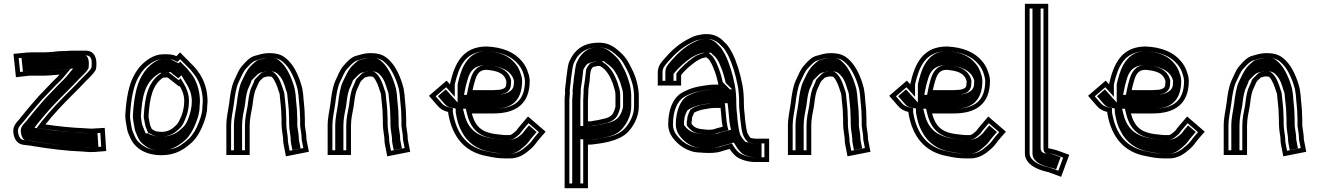

<svg xmlns="http://www.w3.org/2000/svg" viewBox="-20 -795 6954 1012"><path d="M430 -528H364C351 -528 338.4 -527.2 326 -526H317C309 -526 299.3 -525.7 288 -525L261 -522C244.5 -520.6 229.6 -519 211 -519H145C137 -519 129 -518.7 121 -518L51 -511L64 -388L134 -396H211C232.4 -396 252 -398.5 272 -400L294 -402C290.7 -398 287.3 -394.3 284 -391C251.4 -360.6 212.9 -316.9 182 -286C155.1 -254.6 126 -222.2 101 -190C95 -184 89.3 -177 84 -169C63.4 -145.8 41.4 -125.2 53 -81C59.7 -55.7 73 -40 93 -34C106.3 -29.6 137.3 -29.2 154 -25C238.1 -11 326.6 0.4 419 4C446.7 5.2 448.2 7.9 471 6H479L540 1L532 -121L463 -117C461.7 -116.3 460.7 -116.3 460 -117C454.7 -117 443.3 -117.7 426 -119C353.3 -122 286.1 -129.4 219 -139C223 -144.3 227.3 -149.3 232 -154C238 -162 244.5 -170 251.5 -178C279.2 -209.7 304.4 -237.4 336 -269L371 -304C389.8 -322.8 413.3 -346.9 431 -366L457 -392C468.3 -403.3 477 -414 483 -424C485 -426 486.5 -432.2 487.5 -442.5C492.2 -491 477.5 -528 430 -528ZM364 -503H430C456.6 -503 466.9 -489 462.6 -444.9C462.2 -441 461.5 -437 461.5 -436.7C456.3 -428.2 449.6 -419.9 439.3 -409.7L413 -383.4C394.9 -363.9 372.1 -340.5 353.3 -321.7L318.3 -286.7C286.3 -254.6 260.6 -226.4 232.7 -194.5C225.8 -186.6 218.3 -177.4 213 -170.4C207.2 -164.3 203.5 -159.9 199 -154L173.7 -120.2L215.5 -114.3C242.9 -110.3 270.2 -108.6 296.4 -104.3C341.7 -98.6 378.3 -96 424.5 -94C440.2 -92.8 447.7 -92.4 455.1 -92.1L468.4 -92.3L508.7 -94.6L513.4 -21.9L478 -19H470C449.4 -17.3 451.7 -19.6 420 -21C329.5 -24.5 240.5 -36 159 -49.5C137.4 -54.6 107.2 -55.6 100.5 -57.8C89.7 -61.1 82.4 -67.5 77.2 -87.4C68.9 -118.9 80.6 -127.5 102.7 -152.4C109.1 -159.6 113.9 -167.5 119.8 -173.4C144 -204.6 174.3 -238.6 200.4 -269C233.5 -302.3 269.4 -343.2 301.4 -373C306 -377.6 309.3 -381.3 313.2 -386L351.8 -432.4L269.9 -424.9C249.5 -423.3 230.3 -421 211 -421H132.6L86.2 -415.7L78.5 -488.6L123.3 -493.1C130.1 -493.7 137.8 -494 145 -494H211C231.3 -494 246.6 -495.7 263.4 -497.1L290.1 -500.1C301.7 -500.7 309.6 -501 317 -501H327.2C339.3 -502.2 351.5 -503 364 -503ZM329.2 -501H317C310.8 -501 304.1 -500.8 293.4 -500.2L267.1 -497.3C249.9 -495.8 234 -494 211 -494H145C138.9 -494 133.5 -493.8 126.8 -493.3L93.3 -489.9L101 -417.6L130.4 -421H211C227.6 -421 243.6 -423 266.7 -424.8L365.6 -433.8L329.5 -390.5C325.5 -385.7 322.3 -382.2 317.6 -377.4C285.9 -347.8 249 -305.9 216.6 -273.5C190 -242.4 161.1 -210.1 137 -179.1C131.8 -172.4 125.7 -166.6 120.1 -158.1C98.3 -133.6 82.6 -122.5 92.5 -85.1C98.6 -61.9 108.9 -57 111.2 -56.3C116.5 -55.2 141.3 -54.4 166.3 -48.8C248.2 -35.3 333.3 -24.3 421.6 -20.9C460.1 -19.3 449.6 -17.4 468.3 -19H476.4L498.5 -20.8L493.8 -93.7L472.7 -92.5L451.9 -92.2C366.3 -95.7 291.8 -103 210.1 -114.6L161.7 -121.5L182.8 -149.6C187.2 -155.5 190.7 -159.6 196.8 -165.9C202.7 -173.7 209.4 -182 216.4 -190C244.3 -221.9 270 -250.2 302.1 -282.3L337.1 -317.3C355.9 -336.1 378.6 -359.4 396.7 -378.9L423.1 -405.3C433.3 -415.5 440.7 -424.7 445.5 -432.8C446.2 -433.8 447 -437.7 447.6 -444C452.7 -497.1 431.1 -503 430 -503H364C352.5 -503 340.7 -502.2 329.2 -501Z M780 -116C780 -116.7 779.7 -117 779 -117C776.3 -123.7 773.7 -130 771 -136C767.7 -149.4 766.4 -163.5 763 -177V-188C769.5 -278.9 783.2 -348.1 840 -386H846C851.3 -386 856.3 -386.3 861 -387C861.7 -386.3 862.3 -386 863 -386C864.3 -385.3 866 -384.3 868 -383L924 -339L927 -342C939.6 -320.9 951 -295.7 951 -263C950.3 -255 950 -247.7 950 -241C947.4 -219.9 943.3 -203.4 937 -186C929.9 -169.9 920.1 -143.8 907 -134C888.7 -115.7 867.6 -100 831 -100C824.3 -100 819.7 -100.3 817 -101C802.1 -101 788.1 -107.9 780 -116ZM910 -499C890.8 -508.6 871.3 -509 846 -509C811.9 -509 790 -500.2 765 -485C732.3 -462.6 709.6 -438.9 690 -404C658.6 -351.6 646.2 -276.4 641 -198C638.1 -166.1 646.3 -139.8 650 -114C653 -97 659.9 -84.3 666 -70C691.4 -11.9 748.2 23 832 23C906.1 23 952.2 -8.5 992 -45C1017.3 -68.6 1039.5 -107.5 1052 -143C1062.3 -168.7 1072 -199.1 1072 -233L1074 -259C1074 -353.2 1033.5 -417 984 -463L929 -519ZM831 -75C875.1 -75 904.3 -96.2 923.5 -115.2C946.4 -134.4 953.3 -161.2 959.8 -175.8C968.3 -194.8 972.1 -216.2 975 -239.4V-241C975 -247 975.4 -254.4 976 -262V-263C976 -301.8 962.2 -332 948.4 -354.9L932 -382.3L922 -372.4L882.7 -403.3C877.7 -406.6 873.9 -409.5 869.8 -413.5L857.5 -411.7C854.1 -411.3 850.3 -411 846 -411H832.4C759.8 -367.2 744.1 -282.9 738 -188.9V-173.9C741.1 -161.3 742.4 -147.4 746.7 -129.9C748.5 -122.9 752.1 -116.8 755 -109.7V-105.6L757.7 -103L762.1 -92H769.6C786.2 -79.9 806.5 -75 831 -75ZM915.4 -468.4 929.3 -483 966.6 -445.1C983.3 -429.6 988.4 -423.3 1001.3 -405.5C1028.4 -373.5 1048.8 -319.9 1049 -259.9L1047 -234V-233C1047 -203.6 1038.8 -177.4 1028.6 -151.8C1016.8 -118.4 996 -82.9 975 -63.4C951.8 -42 922 -19.3 893.9 -12.3C875.2 -7.6 856.3 -2 832 -2C781.1 -2 754.1 -12.1 726.2 -32.8C704.6 -50.1 698.9 -57.2 688.9 -79.9C682.3 -95.4 676.9 -106.4 674.7 -117.9C670.3 -147.9 663.5 -168.9 665.9 -196C671.1 -273.9 683.5 -344.6 711.6 -391.4C729.8 -423.7 749.2 -443.8 778.6 -464C801.6 -477.9 816.8 -484 846 -484C871.5 -484 885.8 -483.1 898.8 -476.6ZM990 -241V-240C987.2 -217.6 982.8 -199.3 976 -180.5C970.2 -164.4 963.3 -139.5 939.6 -119.5C920.7 -100.9 888.5 -75 831 -75C802.6 -75 775.4 -82.2 759.7 -92H747.8L741.7 -107.1L740 -108.8V-111.4C737.5 -117.7 734.9 -123.7 732.5 -129.3C726 -143.7 726.2 -162.4 723 -175.1V-188.6C729.5 -280.1 739.8 -355.8 810.8 -403.1L822.7 -411H846C848.7 -411 850.7 -411.2 852.1 -411.4L879.8 -415.3L891.5 -403.6C893.8 -402.3 896.1 -400.8 898.3 -399.4L920.1 -382.2L936 -398.2L964.5 -350.8C978 -328.2 991 -299.4 991 -263V-262.3C990.4 -254.6 990 -247.3 990 -241ZM929.6 -470.6 920.9 -461.5 885 -479.5C877.3 -483.3 871.8 -484 846 -484C825.1 -484 816.2 -481.1 793.7 -467.6C765.2 -447.9 746.1 -428.3 727.6 -395.5C698.8 -347.5 686.2 -274.8 681 -196.8C678.3 -167.8 685.7 -144.9 689.8 -116.5C692.3 -102.9 698.1 -91.7 704.6 -76.5C715 -52.9 721.4 -45.1 742 -28.8C768.5 -9.1 788.2 -2 832 -2C850.3 -2 866.2 -5.1 881.2 -10.1C904.2 -17.8 932.7 -35 958.9 -59C979.3 -78 1001.1 -114.8 1013.1 -148.7C1023.3 -174.3 1032 -201.9 1032 -233V-233.6L1034 -259.6C1033.9 -321.5 1012.7 -377.3 985.6 -409.3C970.8 -426.8 968.3 -432.8 950.3 -449.5Z M1390 -392H1396C1398.4 -392 1411.8 -392.4 1414 -388C1429.5 -372.5 1441.5 -338.7 1448 -317C1452.5 -305.7 1455 -299.7 1455 -287C1457.4 -253.6 1463 -224 1463 -189C1463.7 -180.3 1464 -172 1464 -164V-142C1464 -124.6 1466.2 -111.8 1468 -96L1471 -76C1471.7 -72 1472 -68.7 1472 -66C1472 -56.7 1472.7 -47.7 1474 -39L1487 29L1608 5L1595 -62V-66C1595 -74 1594.3 -82.7 1593 -92L1590 -112C1589.3 -120 1588.3 -127.3 1587 -134V-164C1587 -172 1586.7 -181 1586 -191C1586 -220.1 1582.1 -243.8 1580 -271L1578 -297C1576.7 -309 1575 -320 1573 -330C1559.7 -383.1 1535.3 -440.7 1501 -475C1472.7 -503.3 1449.4 -515 1396 -515C1369.8 -515 1345.3 -507.1 1324 -501C1296.6 -494.1 1274.6 -469 1260 -452C1237.9 -429.9 1227.6 -397.3 1213 -368C1199 -335.3 1192.9 -292.6 1188 -251C1183.1 -213.9 1173 -175.8 1173 -133V22H1296V-133C1296 -169.9 1304 -200.2 1310 -234C1313.7 -261.6 1316.5 -291.4 1325 -317L1333 -335C1335 -340.3 1337.7 -346.3 1341 -353C1347.9 -369.2 1351.9 -371 1366 -384C1366 -387.2 1387.5 -391.2 1390 -392ZM1562 -164V-131.5C1563.4 -124.8 1564.4 -117.6 1565.2 -109.1L1568.3 -88.4C1569.4 -80.2 1570 -72.6 1570 -66V-59.6L1578.7 -14.7L1506.8 -0.4L1498.6 -43.2C1497.5 -51.2 1497 -57.9 1497 -66C1497 -70.6 1496.4 -75.5 1495.7 -79.9L1492.8 -99.2C1490.8 -116.9 1489 -126.8 1489 -142V-164C1489 -172.1 1488.5 -182.9 1488 -190C1487.9 -227.1 1482.2 -258.5 1480 -287.9C1479.8 -304.4 1475 -316.9 1471.6 -325.3C1464.3 -349.2 1452.3 -384.3 1433.4 -403.9C1414.5 -426.2 1396 -417 1396 -417H1385.9C1377.6 -414.2 1364.8 -419.9 1345.9 -399.5C1340.7 -394.7 1334.6 -388.4 1332.3 -385.9C1318.2 -373.9 1318.6 -364.3 1318.3 -363.4C1314.7 -356.2 1311.6 -349.1 1309.9 -344.5L1301.7 -326.1C1291.9 -296.8 1288.7 -263.9 1285.3 -237.8C1279.4 -204.8 1271 -173.5 1271 -133V-3H1198V-133C1198 -171.9 1207.5 -208.2 1212.8 -247.9C1217.7 -289.4 1224.2 -330.4 1235.7 -357.5C1251.7 -389.9 1261.5 -418.1 1277.7 -434.3C1289.5 -446.1 1309.5 -471.6 1330.5 -476.8C1353.4 -483.4 1374.4 -490 1396 -490C1445.1 -490 1458.4 -482.3 1483.3 -457.3C1512.1 -428.5 1536.2 -373.8 1548.6 -324.5C1550.4 -315.2 1551.9 -304.9 1553.1 -294.7L1555.1 -269.1C1557.3 -240.5 1561 -217.8 1561 -191V-190.2C1561.6 -180.5 1562 -171.5 1562 -164ZM1449.4 -399.8C1471.7 -377.5 1480 -345.9 1487.1 -322.3C1491.3 -311.9 1494.9 -302.4 1495 -287.6C1497.3 -256.6 1502.9 -226 1503 -189.6C1503.6 -182 1504 -172 1504 -164V-142C1504 -125.9 1506 -115 1507.9 -98L1510.8 -78.5C1511.5 -74.2 1512 -69.9 1512 -66C1512 -57.4 1512.5 -49.9 1513.8 -41.7L1521 -4L1564.3 -12.6L1555 -60.5V-66C1555 -73.1 1554.4 -81.1 1553.2 -89.7L1550.1 -110.2C1549.3 -119.6 1548.4 -125.4 1547 -132.4V-164C1547 -171.9 1546.7 -179.5 1546 -190.5C1546 -219.4 1542.2 -241.4 1540 -269.8L1538.1 -295.5C1536.8 -306.4 1535.3 -317 1533.4 -326.5C1520.7 -376.9 1495.7 -433.2 1467.1 -461.8C1442.1 -486.7 1435.8 -490 1396 -490C1382.3 -490 1363.7 -484.9 1340.6 -478.3C1328.6 -474.8 1302.5 -448.7 1295.3 -440.2C1279.4 -421.7 1267.9 -394.1 1251.4 -361C1239.1 -331.6 1232.7 -290.4 1227.9 -249C1222.7 -210.3 1213 -173.4 1213 -133V-3H1256V-133C1256 -172.2 1264.3 -203.1 1270.2 -236.4C1273.7 -263.1 1276.7 -294.7 1286.1 -322.9L1294.2 -341.2C1296.1 -346 1299.1 -353 1302.5 -359.9C1303.6 -362.4 1301.2 -368.9 1316.1 -381.5C1319.5 -385.3 1323.8 -389.6 1330.3 -395.6C1349.4 -417.7 1369.1 -413.4 1380 -417H1395.9C1395.9 -417 1428.2 -426.3 1449.4 -399.8Z M1924 -392H1930C1932.4 -392 1945.8 -392.4 1948 -388C1963.5 -372.5 1975.5 -338.7 1982 -317C1986.5 -305.7 1989 -299.7 1989 -287C1991.4 -253.6 1997 -224 1997 -189C1997.7 -180.3 1998 -172 1998 -164V-142C1998 -124.6 2000.2 -111.8 2002 -96L2005 -76C2005.7 -72 2006 -68.7 2006 -66C2006 -56.7 2006.7 -47.7 2008 -39L2021 29L2142 5L2129 -62V-66C2129 -74 2128.3 -82.7 2127 -92L2124 -112C2123.3 -120 2122.3 -127.3 2121 -134V-164C2121 -172 2120.7 -181 2120 -191C2120 -220.1 2116.1 -243.8 2114 -271L2112 -297C2110.7 -309 2109 -320 2107 -330C2093.7 -383.1 2069.3 -440.7 2035 -475C2006.7 -503.3 1983.4 -515 1930 -515C1903.8 -515 1879.3 -507.1 1858 -501C1830.6 -494.1 1808.6 -469 1794 -452C1771.9 -429.9 1761.6 -397.3 1747 -368C1733 -335.3 1726.9 -292.6 1722 -251C1717.1 -213.9 1707 -175.8 1707 -133V22H1830V-133C1830 -169.9 1838 -200.2 1844 -234C1847.7 -261.6 1850.5 -291.4 1859 -317L1867 -335C1869 -340.3 1871.7 -346.3 1875 -353C1881.9 -369.2 1885.9 -371 1900 -384C1900 -387.2 1921.5 -391.2 1924 -392ZM2096 -164V-131.5C2097.4 -124.8 2098.4 -117.6 2099.2 -109.1L2102.3 -88.4C2103.4 -80.2 2104 -72.6 2104 -66V-59.6L2112.7 -14.7L2040.8 -0.4L2032.6 -43.2C2031.5 -51.2 2031 -57.9 2031 -66C2031 -70.6 2030.4 -75.5 2029.7 -79.9L2026.8 -99.2C2024.8 -116.9 2023 -126.8 2023 -142V-164C2023 -172.1 2022.5 -182.9 2022 -190C2021.9 -227.1 2016.2 -258.5 2014 -287.9C2013.8 -304.4 2009 -316.9 2005.6 -325.3C1998.3 -349.2 1986.3 -384.3 1967.4 -403.9C1948.5 -426.2 1930 -417 1930 -417H1919.9C1911.6 -414.2 1898.8 -419.9 1879.9 -399.5C1874.7 -394.7 1868.6 -388.4 1866.3 -385.9C1852.2 -373.9 1852.6 -364.3 1852.3 -363.4C1848.7 -356.2 1845.6 -349.1 1843.9 -344.5L1835.7 -326.1C1825.9 -296.8 1822.7 -263.9 1819.3 -237.8C1813.4 -204.8 1805 -173.5 1805 -133V-3H1732V-133C1732 -171.9 1741.5 -208.2 1746.8 -247.9C1751.7 -289.4 1758.2 -330.4 1769.7 -357.5C1785.7 -389.9 1795.5 -418.1 1811.7 -434.3C1823.5 -446.1 1843.5 -471.6 1864.5 -476.8C1887.4 -483.4 1908.4 -490 1930 -490C1979.1 -490 1992.4 -482.3 2017.3 -457.3C2046.1 -428.5 2070.2 -373.8 2082.6 -324.5C2084.4 -315.2 2085.9 -304.9 2087.1 -294.7L2089.1 -269.1C2091.3 -240.5 2095 -217.8 2095 -191V-190.2C2095.6 -180.5 2096 -171.5 2096 -164ZM1983.4 -399.8C2005.7 -377.5 2014 -345.9 2021.1 -322.3C2025.3 -311.9 2028.9 -302.4 2029 -287.6C2031.3 -256.6 2036.9 -226 2037 -189.6C2037.6 -182 2038 -172 2038 -164V-142C2038 -125.9 2040 -115 2041.9 -98L2044.8 -78.5C2045.5 -74.2 2046 -69.9 2046 -66C2046 -57.4 2046.5 -49.9 2047.8 -41.7L2055 -4L2098.3 -12.6L2089 -60.5V-66C2089 -73.1 2088.4 -81.1 2087.2 -89.7L2084.1 -110.2C2083.3 -119.6 2082.4 -125.4 2081 -132.4V-164C2081 -171.9 2080.7 -179.5 2080 -190.5C2080 -219.4 2076.2 -241.4 2074 -269.8L2072.1 -295.5C2070.8 -306.4 2069.3 -317 2067.4 -326.5C2054.7 -376.9 2029.7 -433.2 2001.1 -461.8C1976.1 -486.7 1969.8 -490 1930 -490C1916.3 -490 1897.7 -484.9 1874.6 -478.3C1862.6 -474.8 1836.5 -448.7 1829.3 -440.2C1813.4 -421.7 1801.9 -394.1 1785.4 -361C1773.1 -331.6 1766.7 -290.4 1761.9 -249C1756.7 -210.3 1747 -173.4 1747 -133V-3H1790V-133C1790 -172.2 1798.3 -203.1 1804.2 -236.4C1807.7 -263.1 1810.7 -294.7 1820.1 -322.9L1828.2 -341.2C1830.1 -346 1833.1 -353 1836.5 -359.9C1837.6 -362.4 1835.2 -368.9 1850.1 -381.5C1853.5 -385.3 1857.8 -389.6 1864.3 -395.6C1883.4 -417.7 1903.1 -413.4 1914 -417H1929.9C1929.9 -417 1962.2 -426.3 1983.4 -399.8Z M2615 -322C2605.6 -322 2591.1 -320 2581 -320H2471C2474.3 -336.4 2477 -349.2 2483 -368C2492.2 -399.3 2503.7 -427 2543 -427C2594.3 -422.7 2635.8 -412.8 2648 -370C2648 -368.7 2648.3 -367.3 2649 -366C2649 -359.3 2648.7 -354 2648 -350C2648 -330 2631.4 -326.1 2615 -322ZM2352 -353V-350L2334 -370L2241 -290L2287 -237C2301.1 -220.2 2318.5 -210.2 2342 -205C2342 -201.7 2342.3 -198.3 2343 -195C2364.1 -75.5 2427.5 6.9 2547 28C2577.7 34.6 2607.3 40 2643 40H2667C2701.7 40 2727.9 27.8 2749 13C2764.7 1.2 2790.1 -19.1 2801 -35C2817.8 -58.5 2837.4 -79.2 2856 -101L2763 -181L2723 -134C2715.2 -124.9 2708.4 -117.1 2701 -106C2696.4 -101.4 2681.3 -89.7 2679 -88C2674.3 -84.9 2670.8 -83 2663 -83H2644C2639.3 -83 2634.7 -83.3 2630 -84C2602.2 -86.8 2576.5 -88.8 2552 -97C2503.6 -111.5 2479.6 -146.7 2467 -197H2581C2700.7 -197 2772 -248.8 2772 -369C2771.3 -385 2768.7 -398.7 2764 -410C2757.7 -433.2 2745.7 -455.4 2731 -472C2691.8 -520.2 2628.3 -546.1 2546 -550C2417.4 -550 2376.1 -459.1 2352 -353ZM2544 -452H2543C2486.4 -452 2468.1 -405.9 2459.1 -375.3C2453 -356.1 2449.8 -341.2 2446.5 -324.9L2440.5 -295H2581C2593.8 -295 2608.5 -297 2615 -297H2618.1C2630.1 -300 2650.3 -301.5 2664.5 -321.7C2670 -329.4 2672.4 -338.5 2673 -348.2C2673.8 -353.7 2674 -359.4 2674 -366V-371.9C2658.2 -434.8 2597 -448.7 2544 -452ZM2545.4 -525C2624 -521.1 2678.1 -497.4 2711.9 -455.8C2724.6 -441.5 2734.5 -423.1 2739.9 -403.4C2742.5 -393.8 2746.3 -383.3 2747 -368.5C2746.6 -263.1 2691.7 -222 2581 -222H2435L2442.7 -190.9C2456.5 -135.8 2486.4 -91 2544.5 -73.2C2574 -63.5 2600.3 -61.8 2627 -59.2C2634.1 -58.2 2638.1 -58 2644 -58H2663C2675.3 -58 2687 -63.3 2692.9 -67.2C2697.4 -70.3 2712.3 -81.9 2720.4 -90.1C2727.5 -100.6 2733.4 -107.7 2742 -117.8L2765.7 -145.7L2820.6 -98.4C2805.9 -81.6 2793.8 -67.9 2780.5 -49.4C2773.2 -38.7 2748.6 -18 2734.3 -7.3C2715.5 5.8 2695.4 15 2667 15H2643C2609.6 15 2583.1 10.2 2551.8 3.5C2440.9 -16.1 2387 -89.8 2367.6 -199.6C2367.1 -202 2367 -203.2 2367 -205V-225.1L2347.4 -229.4C2328.1 -233.7 2316.7 -240.5 2306 -253.2L2276.3 -287.4L2331.8 -335.1L2377 -284.9V-350C2399 -445.8 2432.6 -524.5 2545.4 -525ZM2689 -369.8V-366C2689 -359.5 2688.7 -353.6 2688 -348.8C2687.4 -336.1 2682.2 -324.3 2669.9 -315.1C2651.7 -301.5 2636.5 -300.4 2622.7 -297H2615C2613 -297 2598.1 -295 2581 -295H2425.7L2431.3 -323.1C2434.6 -339.4 2437.6 -353.6 2443.7 -372.7C2451.1 -397.9 2463.7 -452 2543 -452H2545.7C2606.1 -447.5 2674.2 -429.8 2689 -369.8ZM2732 -368.7C2731.3 -383.3 2728.6 -395.6 2724.8 -404.8C2719 -426.1 2708.6 -445.6 2695.6 -460.3C2661.9 -501.8 2613.4 -521.4 2544.5 -525C2488.6 -524.4 2454.4 -501.3 2424.8 -449.8C2411.2 -424.4 2400 -386.2 2392 -351.2V-254.6L2329.7 -323.8L2288.2 -288.1L2322.3 -248.8C2333.2 -235.8 2342.2 -231.5 2355.4 -228.6L2382 -222.6V-205C2382 -202.6 2382.2 -200.7 2382.7 -197.9C2389.5 -159.4 2397.3 -130.7 2413 -102.9C2442.5 -43.9 2495.5 -7.1 2557.9 3.9C2588.5 9.3 2613 15 2643 15H2667C2685.1 15 2700.8 9.1 2718.7 -3.3C2732.4 -13.7 2756.8 -34.1 2764.4 -45C2778.7 -65.2 2793.7 -81.8 2808.8 -99.1L2768.3 -133.9L2758.3 -122.2C2750.3 -112.9 2744.5 -106.3 2737.9 -96.4C2732 -87.5 2713.5 -74.8 2709.7 -72C2703.2 -67.1 2685.3 -58 2663 -58H2644C2636.7 -58 2629.9 -58.5 2622.5 -59.4C2596.5 -62 2566.6 -64 2533.9 -74.7C2467 -95.2 2440.5 -141.2 2427.5 -193.1L2420.3 -222H2581C2632.4 -222 2666.2 -232.2 2690.8 -254.2C2715.2 -275.9 2731.9 -312.1 2732 -368.7Z M3081 -319C3081 -328.4 3084.2 -339.2 3085 -350L3088 -371C3090.5 -395.6 3088.8 -444 3116 -444C3120 -445.3 3124 -446.3 3128 -447H3142C3142.7 -446.3 3143.3 -446 3144 -446C3176.6 -429.7 3197.4 -388.6 3210 -355L3216 -335C3219.3 -327.2 3221.5 -315.7 3223 -308C3223 -304 3223.3 -299 3224 -293V-234C3224 -232.7 3223.7 -231 3223 -229C3219.7 -214 3213.3 -199.7 3206 -190C3194.6 -178.6 3178.4 -171.4 3158 -168L3132 -162C3124.7 -160.7 3118 -159.7 3112 -159C3102.1 -157.5 3089.4 -153.2 3081 -156H3079V-265C3079 -281.8 3082.1 -305.2 3081 -319ZM3079 -33C3087 -32.3 3095.7 -32.7 3105 -34C3186.1 -43 3262 -60 3301 -112C3324.2 -140.4 3347 -184.1 3347 -234V-299C3342 -364.3 3324.6 -406.7 3299 -454C3279.4 -491.9 3267.2 -503.6 3240 -528L3220 -544C3198.3 -559 3172.6 -570 3137 -570C3080.6 -570 3042.5 -553.3 3014 -523C2997.2 -505.2 2992.7 -493.3 2982 -474C2970.4 -447.6 2970.7 -416.6 2965 -385L2963 -363C2961.4 -348.7 2958 -330.5 2958 -315C2958.7 -311.7 2958.7 -306.7 2958 -300C2956.7 -288.7 2956 -277 2956 -265V197H3079ZM3054 -265V-131H3077.7C3098.9 -127.5 3109.8 -133.3 3115.3 -134.2C3122.9 -135.1 3129.2 -136.1 3137.1 -137.5L3162.9 -143.5C3187.3 -147.7 3207.7 -156.3 3223.7 -172.3C3235.1 -183.7 3243.5 -206.6 3247.1 -222.3C3248.5 -227.2 3249 -229.2 3249 -234V-294.4C3248.4 -299.5 3248 -305.4 3248 -308V-310.5C3246.2 -319.5 3244.5 -330.5 3239.5 -343.5L3233.7 -363C3219.5 -400.9 3197.7 -444.6 3156.8 -467.5L3152.4 -472H3125.9C3112.4 -469.8 3097.6 -464.7 3091.2 -461.5C3081.1 -451.4 3075.2 -441.2 3069.7 -430.4C3067.3 -411.1 3065.1 -392.8 3063.2 -374L3060.1 -352.7C3059.5 -344.7 3056 -334.3 3056 -319V-318C3056.8 -308.4 3054 -285 3054 -265ZM2983 -316.8C2983.4 -330.2 2986.1 -344.9 2987.9 -360.5L2989.8 -381.7C2995.8 -415.5 2996.7 -444.1 3004.5 -463C3016.5 -484.9 3017.9 -490.7 3032.2 -505.9C3055.7 -530.9 3085.7 -545 3137 -545C3166.9 -545 3186.6 -536.4 3205.1 -523.9L3223.8 -508.9C3251.2 -484.3 3258.2 -478.5 3276.9 -442.3C3294.6 -409.7 3297.9 -400.3 3309.4 -365.8C3316.8 -344.9 3319.9 -324.3 3322 -298V-234C3322 -191.6 3302.5 -153.4 3281.3 -127.4C3260.7 -99.9 3225.3 -80.5 3180.7 -72.6C3155.4 -68.2 3131.9 -62.1 3101.9 -58.8C3093.2 -57.6 3087.1 -57.4 3081.1 -57.9L3054 -60.2V172H2981V-265C2981 -281.1 2985 -301.2 2983 -316.8ZM3264 -293.9V-234C3264 -230.4 3263.5 -228.1 3262.4 -224.8C3258.9 -209.2 3251.7 -192 3242.2 -179.4C3228.3 -160.8 3199.9 -149.5 3170.2 -144.2L3144.5 -138.2C3136.2 -136.7 3129.5 -135.6 3120.8 -134.6C3119 -134.2 3104.7 -127 3074.6 -131H3039V-265C3039 -283.7 3041.9 -307.3 3041 -318.3V-319C3041 -332.2 3044.3 -341.8 3045.1 -351.7L3048.1 -372.9C3050 -391.5 3052.1 -408.9 3054.5 -427.8C3059.6 -438 3065.9 -448.1 3075.7 -457.9C3083.5 -461.7 3104 -469.9 3122.8 -472H3164.2L3172.5 -463.7C3188.9 -454.3 3198.7 -443.3 3204.8 -438.4C3227 -416.2 3241.1 -381.5 3249.2 -360.2L3255.1 -340.5C3259.4 -329.6 3261.3 -317.9 3263 -309.6V-308C3263 -304.8 3263.4 -299.3 3264 -293.9ZM2996 -265V172H3039V-61.6L3084.3 -57.8C3086.8 -57.6 3090.6 -57.6 3096.1 -58.4C3124.8 -62.4 3148.6 -65.5 3171.7 -71.6C3210.5 -78.5 3243.4 -94.2 3265.1 -123C3286.3 -149 3307 -188.7 3307 -234V-298.4C3304.9 -325.2 3301.6 -347.3 3293.9 -368.7C3282.5 -403 3278.7 -413.5 3261 -446.1C3242 -483 3235.3 -488.4 3207.8 -513.2L3189.4 -527.9C3172.4 -539.5 3157.7 -545 3137 -545C3095.7 -545 3071.9 -535.2 3048.5 -510.3C3034.3 -495.3 3031.9 -487.8 3020.3 -466.6C3011.3 -445.6 3010.9 -417.1 3004.9 -382.9L3002.9 -361.4C3001.2 -346.4 2998.2 -330.3 2998 -316.3C3000.2 -300.2 2996 -281.6 2996 -265Z M3570 -344V-399C3591.8 -428.1 3621.4 -451.8 3651 -473L3665 -481C3670.3 -483.7 3675.3 -486 3680 -488C3683.1 -489.6 3694.6 -491.2 3697 -492H3705C3710.5 -486.5 3715.8 -483.4 3720 -477C3726 -466.1 3733.5 -455.4 3738 -442C3750.6 -414.2 3759 -384.8 3766 -352C3766 -350.7 3766.3 -349.7 3767 -349H3744C3718 -349 3698.2 -344.2 3674 -341L3649 -336C3621.6 -329.7 3594.1 -317.9 3572 -305C3525 -275.9 3502 -213.8 3502 -139C3502 -113 3510.9 -89.5 3523 -73C3551.5 -32.3 3603.6 9 3672 9C3680.7 10.3 3693 11 3709 11C3750.4 12.6 3771.4 6.9 3801 -3L3826 -10C3835.8 5.7 3849.2 21.1 3862 31C3886.1 47.6 3922.4 59 3962 59H4034V-64H3962C3955.5 -64 3943 -66.8 3936 -68C3930.3 -73.7 3924.4 -85.4 3920 -92C3914.2 -109.5 3911.4 -131.9 3909 -151L3907 -168C3906.3 -172 3905.7 -180 3905 -192C3902.6 -217.5 3901 -220 3901 -244C3901 -285.9 3899 -317.8 3892 -353C3880 -413.1 3863.3 -468.4 3839 -517L3825 -541C3818.3 -552.3 3810 -562.3 3800 -571L3787 -584C3769.5 -600.4 3740.7 -615 3710 -615H3691C3683 -614.3 3673 -612.7 3661 -610C3637.3 -605.5 3626.8 -598.9 3609 -590C3559.3 -565.1 3519.4 -528.6 3484.5 -488.5C3465.1 -466.3 3447 -447 3447 -413V-344ZM3778 -226C3780 -207.8 3783.2 -169.4 3785 -151L3788 -134C3788 -132 3788.3 -129.7 3789 -127L3758 -119C3751.4 -116.2 3739.7 -112 3731 -112C3727.7 -111.3 3721.3 -111 3712 -111C3700.7 -111.7 3693.3 -112.3 3690 -113C3687.3 -113 3681.7 -113.7 3673 -115L3663 -117C3645.9 -120.4 3634.2 -129.8 3625 -142V-151C3625.7 -154.3 3626.3 -158.3 3627 -163C3627 -174.7 3629.3 -180.3 3634 -191L3639 -201C3645.2 -205.7 3656.8 -209.9 3664 -212L3676 -216C3695.8 -218.8 3721.9 -226 3744 -226ZM3672 -16C3614.2 -16 3568.9 -51.1 3543.3 -87.6C3534 -100.3 3527 -118.5 3527 -139C3527 -209.9 3549.5 -261.3 3584.9 -283.6C3605 -295.2 3630.7 -306 3654.3 -311.6L3678.1 -316.3C3704.1 -319.9 3721.3 -324 3744 -324H3827.4L3789.4 -361.9C3782.2 -394.8 3773.9 -423 3761.3 -451.2C3755.4 -468.1 3746.9 -480.1 3741.9 -489.1C3735.5 -500.5 3725 -507.4 3722.7 -509.7L3715.4 -517H3692.9C3680.5 -512.9 3663.6 -508.3 3653.2 -503L3637.5 -494.1C3604.2 -470.3 3571.4 -442.6 3545 -407.3V-369L3472 -369V-413C3472 -436.7 3483 -448.7 3503.4 -472.1C3537.1 -510.8 3574.5 -544.8 3620.2 -567.6C3639.6 -577.3 3644.9 -581.5 3666.1 -585.5C3677.6 -588.1 3686.4 -589.4 3692.1 -590H3710C3732.9 -590 3756.7 -577.9 3769.6 -566L3783 -552.7C3791.1 -545.6 3798 -537.5 3803.4 -528.4L3817 -505.1C3839.8 -459.2 3855.8 -406.4 3867.5 -348.1C3874.1 -315 3876 -285.2 3876 -244C3876 -218.9 3877.9 -212.7 3880.1 -190.1C3880.8 -176.5 3881.4 -169.8 3882.2 -164.5L3884.2 -148C3889.1 -108.9 3892.7 -76 3918.3 -50.3L3924 -44.7C3935.5 -42.7 3945.2 -39 3962 -39H4009V34H3962C3927.4 34 3895.9 23.6 3876.7 10.8C3867.2 3.3 3855.4 -10.1 3847.2 -23.2L3837.3 -39.1L3793.7 -26.9C3764.2 -17.1 3749.5 -12.5 3709.5 -14C3690.2 -14 3682.2 -16 3672 -16ZM3800.4 -251H3744C3715.7 -251 3688.9 -243.1 3670.2 -240.4L3656.6 -235.9C3644.8 -232.4 3631.1 -226.3 3619.3 -217.5L3611.4 -201.7C3606.8 -191.4 3602.4 -179.2 3602 -164.9C3601.2 -159.2 3600.8 -157.6 3600 -153.5V-133.7C3613.8 -115.3 3629.9 -98.1 3658.1 -92.5L3668.6 -90.4C3686.9 -87.6 3691.6 -87.2 3711.3 -86H3712C3720.9 -86 3727.6 -86.3 3733.4 -87C3748.9 -88 3757.8 -91.9 3766 -95.2L3819.3 -109L3813.3 -133.1C3813.1 -133.8 3813 -134.3 3813 -134.3V-136.2L3809.8 -154.4C3807.8 -174.3 3804.9 -209.9 3802.8 -228.8ZM3709 -14H3710.2C3744.9 -12.6 3754.4 -15.8 3783.4 -25.5L3848 -43.5L3863.3 -19.1C3871.6 -5.7 3883.6 7.7 3892.4 14.7C3909 25.8 3935 34 3962 34H3994V-39H3962C3941.6 -39 3930.2 -43.1 3925.7 -43.8L3910.4 -46.4L3902.1 -54.7C3890 -66.9 3886.3 -77.6 3881.6 -84.6C3874.8 -104.9 3871.6 -129 3869.1 -149.1L3867.1 -165.8C3866.4 -170.6 3865.8 -177.8 3865 -190.8C3862.8 -214.4 3861 -219.3 3861 -244C3861 -285.5 3859.1 -316 3852.3 -349.9C3840.5 -408.9 3824.7 -461.6 3801.1 -509L3787.4 -532.4C3781.7 -542.2 3774.7 -550.2 3766.8 -557L3753.4 -570.4C3740.3 -582.5 3720.3 -590 3710 -590H3694.1C3668.1 -586.9 3658.7 -582.8 3634 -570.5C3591 -549 3553.4 -515.3 3519.6 -476.5C3499.7 -453.6 3487 -440.9 3487 -413V-369L3530 -369V-404.6C3556 -439.2 3589.1 -466.8 3622.4 -490.5L3639 -500C3646.6 -503.8 3647.8 -504.5 3658.6 -509.1C3671.8 -514.3 3678.3 -514.1 3687 -517H3727.2L3738.9 -505.2C3741.3 -502.9 3749.7 -497.5 3756.9 -486.6C3763.5 -476.7 3770.6 -465.8 3776.9 -448C3789.5 -419.9 3797.8 -391.2 3805 -358.1L3839.2 -324H3744C3726.4 -324 3712.1 -320.7 3684.4 -316.8L3662.1 -312.4C3641.8 -307.5 3617.4 -297.2 3599.7 -287C3567.4 -266.5 3542 -211.6 3542 -139C3542 -116.4 3549.9 -96.4 3559.5 -83.2C3586.7 -44.3 3631 -16 3672 -16H3676.9C3685.1 -14.7 3690.4 -14 3709 -14ZM3815.3 -251 3817.9 -227.7C3820 -209.1 3823 -172.4 3824.9 -153.1L3828 -135.4V-134C3828 -133.7 3828.1 -132.6 3828.5 -130.9L3833.4 -111.4L3776.8 -96.8C3769.1 -93.8 3760.2 -89.1 3736.7 -87.1C3729.3 -86.3 3720.9 -86 3712 -86H3710.1C3690.5 -87.2 3680.4 -88.1 3662.1 -90.9L3650.8 -93.2C3613.7 -100.6 3598.3 -118.8 3585 -136.4V-152.6C3585.8 -156.3 3586.2 -158.8 3587 -164.2C3587.2 -177.2 3590.7 -187 3595.6 -198.1L3603.2 -213.2C3617 -223.6 3631.4 -229.9 3646.3 -234.4L3661.9 -239.6C3680 -242.2 3705.7 -251 3744 -251Z M4350 -392H4356C4358.4 -392 4371.8 -392.4 4374 -388C4389.5 -372.5 4401.5 -338.7 4408 -317C4412.5 -305.7 4415 -299.7 4415 -287C4417.4 -253.6 4423 -224 4423 -189C4423.7 -180.3 4424 -172 4424 -164V-142C4424 -124.6 4426.2 -111.8 4428 -96L4431 -76C4431.7 -72 4432 -68.7 4432 -66C4432 -56.7 4432.7 -47.7 4434 -39L4447 29L4568 5L4555 -62V-66C4555 -74 4554.3 -82.7 4553 -92L4550 -112C4549.3 -120 4548.3 -127.3 4547 -134V-164C4547 -172 4546.7 -181 4546 -191C4546 -220.1 4542.1 -243.8 4540 -271L4538 -297C4536.7 -309 4535 -320 4533 -330C4519.7 -383.1 4495.3 -440.7 4461 -475C4432.7 -503.3 4409.4 -515 4356 -515C4329.8 -515 4305.3 -507.1 4284 -501C4256.6 -494.1 4234.6 -469 4220 -452C4197.9 -429.9 4187.6 -397.3 4173 -368C4159 -335.3 4152.9 -292.6 4148 -251C4143.1 -213.9 4133 -175.8 4133 -133V22H4256V-133C4256 -169.9 4264 -200.2 4270 -234C4273.7 -261.6 4276.5 -291.4 4285 -317L4293 -335C4295 -340.3 4297.7 -346.3 4301 -353C4307.9 -369.2 4311.9 -371 4326 -384C4326 -387.2 4347.5 -391.2 4350 -392ZM4522 -164V-131.5C4523.4 -124.8 4524.4 -117.6 4525.2 -109.1L4528.3 -88.4C4529.4 -80.2 4530 -72.6 4530 -66V-59.6L4538.7 -14.7L4466.8 -0.4L4458.6 -43.2C4457.5 -51.2 4457 -57.9 4457 -66C4457 -70.6 4456.4 -75.5 4455.7 -79.9L4452.8 -99.2C4450.8 -116.9 4449 -126.8 4449 -142V-164C4449 -172.1 4448.5 -182.9 4448 -190C4447.9 -227.1 4442.2 -258.5 4440 -287.9C4439.8 -304.4 4435 -316.9 4431.6 -325.3C4424.3 -349.2 4412.3 -384.3 4393.4 -403.9C4374.5 -426.2 4356 -417 4356 -417H4345.9C4337.6 -414.2 4324.8 -419.9 4305.9 -399.5C4300.7 -394.7 4294.6 -388.4 4292.3 -385.9C4278.2 -373.9 4278.6 -364.3 4278.3 -363.4C4274.7 -356.2 4271.6 -349.1 4269.9 -344.5L4261.7 -326.1C4251.9 -296.8 4248.7 -263.9 4245.3 -237.8C4239.4 -204.8 4231 -173.5 4231 -133V-3H4158V-133C4158 -171.9 4167.5 -208.2 4172.8 -247.9C4177.7 -289.4 4184.2 -330.4 4195.7 -357.5C4211.7 -389.9 4221.5 -418.1 4237.7 -434.3C4249.5 -446.1 4269.5 -471.6 4290.5 -476.8C4313.4 -483.4 4334.4 -490 4356 -490C4405.1 -490 4418.4 -482.3 4443.3 -457.3C4472.1 -428.5 4496.2 -373.8 4508.6 -324.5C4510.4 -315.2 4511.9 -304.9 4513.1 -294.7L4515.1 -269.1C4517.3 -240.5 4521 -217.8 4521 -191V-190.2C4521.6 -180.5 4522 -171.5 4522 -164ZM4409.4 -399.8C4431.7 -377.5 4440 -345.9 4447.1 -322.3C4451.3 -311.9 4454.9 -302.4 4455 -287.6C4457.3 -256.6 4462.9 -226 4463 -189.6C4463.6 -182 4464 -172 4464 -164V-142C4464 -125.9 4466 -115 4467.9 -98L4470.8 -78.5C4471.5 -74.2 4472 -69.9 4472 -66C4472 -57.4 4472.5 -49.9 4473.8 -41.7L4481 -4L4524.3 -12.6L4515 -60.5V-66C4515 -73.1 4514.4 -81.1 4513.2 -89.7L4510.1 -110.2C4509.3 -119.6 4508.4 -125.4 4507 -132.4V-164C4507 -171.9 4506.7 -179.5 4506 -190.5C4506 -219.4 4502.2 -241.4 4500 -269.8L4498.1 -295.5C4496.8 -306.4 4495.3 -317 4493.4 -326.5C4480.7 -376.9 4455.7 -433.2 4427.1 -461.8C4402.1 -486.7 4395.8 -490 4356 -490C4342.3 -490 4323.7 -484.9 4300.6 -478.3C4288.6 -474.8 4262.5 -448.7 4255.3 -440.2C4239.4 -421.7 4227.9 -394.1 4211.4 -361C4199.1 -331.6 4192.7 -290.4 4187.9 -249C4182.7 -210.3 4173 -173.4 4173 -133V-3H4216V-133C4216 -172.2 4224.3 -203.1 4230.2 -236.4C4233.7 -263.1 4236.7 -294.7 4246.1 -322.9L4254.2 -341.2C4256.1 -346 4259.1 -353 4262.5 -359.9C4263.6 -362.4 4261.2 -368.9 4276.1 -381.5C4279.5 -385.3 4283.8 -389.6 4290.3 -395.6C4309.4 -417.7 4329.1 -413.4 4340 -417H4355.9C4355.9 -417 4388.2 -426.3 4409.4 -399.8Z M5041 -322C5031.6 -322 5017.1 -320 5007 -320H4897C4900.3 -336.4 4903 -349.2 4909 -368C4918.2 -399.3 4929.7 -427 4969 -427C5020.3 -422.7 5061.8 -412.8 5074 -370C5074 -368.7 5074.3 -367.3 5075 -366C5075 -359.3 5074.7 -354 5074 -350C5074 -330 5057.4 -326.1 5041 -322ZM4778 -353V-350L4760 -370L4667 -290L4713 -237C4727.1 -220.2 4744.5 -210.2 4768 -205C4768 -201.7 4768.3 -198.3 4769 -195C4790.1 -75.5 4853.5 6.9 4973 28C5003.7 34.6 5033.3 40 5069 40H5093C5127.7 40 5153.9 27.8 5175 13C5190.7 1.2 5216.1 -19.1 5227 -35C5243.8 -58.5 5263.4 -79.2 5282 -101L5189 -181L5149 -134C5141.2 -124.9 5134.4 -117.1 5127 -106C5122.4 -101.4 5107.3 -89.7 5105 -88C5100.3 -84.9 5096.8 -83 5089 -83H5070C5065.3 -83 5060.7 -83.3 5056 -84C5028.2 -86.8 5002.5 -88.8 4978 -97C4929.6 -111.5 4905.6 -146.7 4893 -197H5007C5126.7 -197 5198 -248.8 5198 -369C5197.3 -385 5194.7 -398.7 5190 -410C5183.7 -433.2 5171.7 -455.4 5157 -472C5117.8 -520.2 5054.3 -546.1 4972 -550C4843.4 -550 4802.1 -459.1 4778 -353ZM4970 -452H4969C4912.4 -452 4894.1 -405.9 4885.1 -375.3C4879 -356.1 4875.8 -341.2 4872.5 -324.9L4866.5 -295H5007C5019.8 -295 5034.5 -297 5041 -297H5044.1C5056.1 -300 5076.3 -301.5 5090.5 -321.7C5096 -329.4 5098.4 -338.5 5099 -348.2C5099.8 -353.7 5100 -359.4 5100 -366V-371.9C5084.2 -434.8 5023 -448.7 4970 -452ZM4971.4 -525C5050 -521.1 5104.1 -497.4 5137.9 -455.8C5150.6 -441.5 5160.5 -423.1 5165.9 -403.4C5168.5 -393.8 5172.3 -383.3 5173 -368.5C5172.6 -263.1 5117.7 -222 5007 -222H4861L4868.7 -190.9C4882.5 -135.8 4912.4 -91 4970.5 -73.2C5000 -63.5 5026.3 -61.8 5053 -59.2C5060.1 -58.2 5064.1 -58 5070 -58H5089C5101.3 -58 5113 -63.3 5118.9 -67.2C5123.4 -70.3 5138.3 -81.9 5146.4 -90.1C5153.5 -100.6 5159.4 -107.7 5168 -117.8L5191.7 -145.7L5246.6 -98.4C5231.9 -81.6 5219.8 -67.9 5206.5 -49.4C5199.2 -38.7 5174.6 -18 5160.3 -7.3C5141.5 5.8 5121.4 15 5093 15H5069C5035.6 15 5009.1 10.2 4977.8 3.5C4866.9 -16.1 4813 -89.8 4793.6 -199.6C4793.1 -202 4793 -203.2 4793 -205V-225.1L4773.4 -229.4C4754.1 -233.7 4742.7 -240.5 4732 -253.2L4702.3 -287.4L4757.8 -335.1L4803 -284.9V-350C4825 -445.8 4858.6 -524.5 4971.4 -525ZM5115 -369.8V-366C5115 -359.5 5114.7 -353.6 5114 -348.8C5113.4 -336.1 5108.2 -324.3 5095.9 -315.1C5077.7 -301.5 5062.5 -300.4 5048.7 -297H5041C5039 -297 5024.1 -295 5007 -295H4851.7L4857.3 -323.1C4860.6 -339.4 4863.6 -353.6 4869.7 -372.7C4877.1 -397.9 4889.7 -452 4969 -452H4971.7C5032.1 -447.5 5100.2 -429.8 5115 -369.8ZM5158 -368.7C5157.3 -383.3 5154.6 -395.6 5150.8 -404.8C5145 -426.1 5134.6 -445.6 5121.6 -460.3C5087.9 -501.8 5039.4 -521.4 4970.5 -525C4914.6 -524.4 4880.4 -501.3 4850.8 -449.8C4837.2 -424.4 4826 -386.2 4818 -351.2V-254.6L4755.7 -323.8L4714.2 -288.1L4748.3 -248.8C4759.2 -235.8 4768.2 -231.5 4781.4 -228.6L4808 -222.6V-205C4808 -202.6 4808.2 -200.7 4808.7 -197.9C4815.5 -159.4 4823.3 -130.7 4839 -102.9C4868.5 -43.9 4921.5 -7.1 4983.9 3.9C5014.5 9.3 5039 15 5069 15H5093C5111.1 15 5126.8 9.1 5144.7 -3.3C5158.4 -13.7 5182.8 -34.1 5190.4 -45C5204.7 -65.2 5219.7 -81.8 5234.8 -99.1L5194.3 -133.9L5184.3 -122.2C5176.3 -112.9 5170.5 -106.3 5163.9 -96.4C5158 -87.5 5139.5 -74.8 5135.7 -72C5129.2 -67.1 5111.3 -58 5089 -58H5070C5062.7 -58 5055.9 -58.5 5048.5 -59.4C5022.5 -62 4992.6 -64 4959.9 -74.7C4893 -95.2 4866.5 -141.2 4853.5 -193.1L4846.3 -222H5007C5058.4 -222 5092.2 -232.2 5116.8 -254.2C5141.2 -275.9 5157.9 -312.1 5158 -368.7Z M5382 -775V13C5382 71.1 5447.6 99.4 5500 111C5504.7 111 5511.5 114.5 5516 116L5573 137L5616 21L5550 -3C5541.3 -5.7 5532.7 -8 5524 -10C5522.8 -10.2 5505 -12.6 5505 -15V-775ZM5407 -750H5480V-15C5480 28.2 5519.3 14.6 5519.3 14.6C5526.7 16.3 5535.6 18.8 5542.1 20.7L5583.8 35.9L5558.2 104.9L5524.3 92.4C5521.8 91.6 5516.1 88.1 5502.9 86C5450.8 74 5407 48.3 5407 13ZM5422 -750V13C5422 55.7 5466.3 76.3 5510.1 86.7C5521.7 88.3 5534.3 93.7 5534.3 93.7L5546.3 98.2L5570.4 33.3L5531.1 19.1C5525.5 17.4 5518.8 15.5 5512.3 14C5512.3 14 5465 22.9 5465 -15V-750Z M6089 -322C6079.6 -322 6065.1 -320 6055 -320H5945C5948.3 -336.4 5951 -349.2 5957 -368C5966.2 -399.3 5977.7 -427 6017 -427C6068.3 -422.7 6109.8 -412.8 6122 -370C6122 -368.7 6122.3 -367.3 6123 -366C6123 -359.3 6122.7 -354 6122 -350C6122 -330 6105.4 -326.1 6089 -322ZM5826 -353V-350L5808 -370L5715 -290L5761 -237C5775.1 -220.2 5792.5 -210.2 5816 -205C5816 -201.7 5816.3 -198.3 5817 -195C5838.1 -75.5 5901.5 6.9 6021 28C6051.7 34.6 6081.3 40 6117 40H6141C6175.7 40 6201.9 27.8 6223 13C6238.7 1.2 6264.1 -19.1 6275 -35C6291.8 -58.5 6311.4 -79.2 6330 -101L6237 -181L6197 -134C6189.2 -124.9 6182.4 -117.1 6175 -106C6170.4 -101.4 6155.3 -89.7 6153 -88C6148.3 -84.9 6144.8 -83 6137 -83H6118C6113.3 -83 6108.7 -83.3 6104 -84C6076.2 -86.8 6050.5 -88.8 6026 -97C5977.6 -111.5 5953.6 -146.7 5941 -197H6055C6174.7 -197 6246 -248.8 6246 -369C6245.3 -385 6242.7 -398.7 6238 -410C6231.7 -433.2 6219.7 -455.4 6205 -472C6165.8 -520.2 6102.3 -546.1 6020 -550C5891.4 -550 5850.1 -459.1 5826 -353ZM6018 -452H6017C5960.4 -452 5942.1 -405.9 5933.1 -375.3C5927 -356.1 5923.8 -341.2 5920.5 -324.9L5914.5 -295H6055C6067.8 -295 6082.5 -297 6089 -297H6092.1C6104.1 -300 6124.3 -301.5 6138.5 -321.7C6144 -329.4 6146.4 -338.5 6147 -348.2C6147.8 -353.7 6148 -359.4 6148 -366V-371.9C6132.2 -434.8 6071 -448.7 6018 -452ZM6019.4 -525C6098 -521.1 6152.1 -497.4 6185.9 -455.8C6198.6 -441.5 6208.5 -423.1 6213.9 -403.4C6216.5 -393.8 6220.3 -383.3 6221 -368.5C6220.6 -263.1 6165.7 -222 6055 -222H5909L5916.7 -190.9C5930.5 -135.8 5960.4 -91 6018.5 -73.2C6048 -63.5 6074.3 -61.8 6101 -59.2C6108.1 -58.2 6112.1 -58 6118 -58H6137C6149.3 -58 6161 -63.3 6166.9 -67.2C6171.4 -70.3 6186.3 -81.9 6194.4 -90.1C6201.5 -100.6 6207.4 -107.7 6216 -117.8L6239.7 -145.7L6294.6 -98.4C6279.9 -81.6 6267.8 -67.9 6254.5 -49.4C6247.2 -38.7 6222.6 -18 6208.3 -7.3C6189.5 5.8 6169.4 15 6141 15H6117C6083.6 15 6057.1 10.2 6025.8 3.5C5914.9 -16.1 5861 -89.8 5841.6 -199.6C5841.1 -202 5841 -203.2 5841 -205V-225.1L5821.4 -229.4C5802.1 -233.7 5790.7 -240.5 5780 -253.2L5750.3 -287.4L5805.8 -335.1L5851 -284.9V-350C5873 -445.8 5906.6 -524.5 6019.4 -525ZM6163 -369.8V-366C6163 -359.5 6162.7 -353.6 6162 -348.8C6161.4 -336.1 6156.2 -324.3 6143.9 -315.1C6125.7 -301.5 6110.5 -300.4 6096.7 -297H6089C6087 -297 6072.1 -295 6055 -295H5899.7L5905.3 -323.1C5908.6 -339.4 5911.6 -353.6 5917.7 -372.7C5925.1 -397.9 5937.7 -452 6017 -452H6019.7C6080.1 -447.5 6148.2 -429.8 6163 -369.8ZM6206 -368.7C6205.3 -383.3 6202.6 -395.6 6198.8 -404.8C6193 -426.1 6182.6 -445.6 6169.6 -460.3C6135.9 -501.8 6087.4 -521.4 6018.5 -525C5962.6 -524.4 5928.4 -501.3 5898.8 -449.8C5885.2 -424.4 5874 -386.2 5866 -351.2V-254.6L5803.7 -323.8L5762.2 -288.1L5796.3 -248.8C5807.2 -235.8 5816.2 -231.5 5829.4 -228.6L5856 -222.6V-205C5856 -202.6 5856.2 -200.7 5856.7 -197.9C5863.5 -159.4 5871.3 -130.7 5887 -102.9C5916.5 -43.9 5969.5 -7.1 6031.9 3.9C6062.5 9.3 6087 15 6117 15H6141C6159.1 15 6174.8 9.1 6192.7 -3.3C6206.4 -13.7 6230.8 -34.1 6238.4 -45C6252.7 -65.2 6267.7 -81.8 6282.8 -99.1L6242.3 -133.9L6232.3 -122.2C6224.3 -112.9 6218.5 -106.3 6211.9 -96.4C6206 -87.5 6187.5 -74.8 6183.7 -72C6177.2 -67.1 6159.3 -58 6137 -58H6118C6110.7 -58 6103.9 -58.5 6096.5 -59.4C6070.5 -62 6040.6 -64 6007.9 -74.7C5941 -95.2 5914.5 -141.2 5901.5 -193.1L5894.3 -222H6055C6106.4 -222 6140.2 -232.2 6164.8 -254.2C6189.2 -275.9 6205.9 -312.1 6206 -368.7Z M6647 -392H6653C6655.4 -392 6668.8 -392.4 6671 -388C6686.5 -372.5 6698.5 -338.7 6705 -317C6709.5 -305.7 6712 -299.7 6712 -287C6714.4 -253.6 6720 -224 6720 -189C6720.7 -180.3 6721 -172 6721 -164V-142C6721 -124.6 6723.2 -111.8 6725 -96L6728 -76C6728.7 -72 6729 -68.7 6729 -66C6729 -56.7 6729.7 -47.7 6731 -39L6744 29L6865 5L6852 -62V-66C6852 -74 6851.3 -82.7 6850 -92L6847 -112C6846.3 -120 6845.3 -127.3 6844 -134V-164C6844 -172 6843.7 -181 6843 -191C6843 -220.1 6839.1 -243.8 6837 -271L6835 -297C6833.7 -309 6832 -320 6830 -330C6816.7 -383.1 6792.3 -440.7 6758 -475C6729.7 -503.3 6706.4 -515 6653 -515C6626.8 -515 6602.3 -507.1 6581 -501C6553.6 -494.1 6531.6 -469 6517 -452C6494.9 -429.9 6484.6 -397.3 6470 -368C6456 -335.3 6449.9 -292.6 6445 -251C6440.1 -213.9 6430 -175.8 6430 -133V22H6553V-133C6553 -169.9 6561 -200.2 6567 -234C6570.7 -261.6 6573.5 -291.4 6582 -317L6590 -335C6592 -340.3 6594.7 -346.3 6598 -353C6604.9 -369.2 6608.9 -371 6623 -384C6623 -387.2 6644.5 -391.2 6647 -392ZM6819 -164V-131.5C6820.4 -124.8 6821.4 -117.6 6822.2 -109.1L6825.3 -88.4C6826.4 -80.2 6827 -72.6 6827 -66V-59.6L6835.7 -14.7L6763.8 -0.4L6755.6 -43.2C6754.5 -51.2 6754 -57.9 6754 -66C6754 -70.6 6753.4 -75.5 6752.7 -79.9L6749.8 -99.2C6747.8 -116.9 6746 -126.8 6746 -142V-164C6746 -172.1 6745.5 -182.9 6745 -190C6744.9 -227.1 6739.2 -258.5 6737 -287.9C6736.8 -304.4 6732 -316.9 6728.6 -325.3C6721.3 -349.2 6709.3 -384.3 6690.4 -403.9C6671.5 -426.2 6653 -417 6653 -417H6642.9C6634.6 -414.2 6621.8 -419.9 6602.9 -399.5C6597.7 -394.7 6591.6 -388.4 6589.3 -385.9C6575.2 -373.9 6575.6 -364.3 6575.3 -363.4C6571.7 -356.2 6568.6 -349.1 6566.9 -344.5L6558.7 -326.1C6548.9 -296.8 6545.7 -263.9 6542.3 -237.8C6536.4 -204.8 6528 -173.5 6528 -133V-3H6455V-133C6455 -171.9 6464.5 -208.2 6469.8 -247.9C6474.7 -289.4 6481.2 -330.4 6492.7 -357.5C6508.7 -389.9 6518.5 -418.1 6534.7 -434.3C6546.5 -446.1 6566.5 -471.6 6587.5 -476.8C6610.4 -483.4 6631.4 -490 6653 -490C6702.1 -490 6715.4 -482.3 6740.3 -457.3C6769.1 -428.5 6793.2 -373.8 6805.6 -324.5C6807.4 -315.2 6808.9 -304.9 6810.1 -294.7L6812.1 -269.1C6814.3 -240.5 6818 -217.8 6818 -191V-190.2C6818.6 -180.5 6819 -171.5 6819 -164ZM6706.4 -399.8C6728.7 -377.5 6737 -345.9 6744.1 -322.3C6748.3 -311.9 6751.9 -302.4 6752 -287.6C6754.3 -256.6 6759.9 -226 6760 -189.6C6760.6 -182 6761 -172 6761 -164V-142C6761 -125.9 6763 -115 6764.9 -98L6767.8 -78.5C6768.5 -74.2 6769 -69.9 6769 -66C6769 -57.4 6769.5 -49.9 6770.8 -41.7L6778 -4L6821.3 -12.6L6812 -60.5V-66C6812 -73.1 6811.4 -81.1 6810.2 -89.7L6807.1 -110.2C6806.3 -119.6 6805.4 -125.4 6804 -132.4V-164C6804 -171.9 6803.7 -179.5 6803 -190.5C6803 -219.4 6799.2 -241.4 6797 -269.8L6795.1 -295.5C6793.8 -306.4 6792.3 -317 6790.4 -326.5C6777.7 -376.9 6752.7 -433.2 6724.1 -461.8C6699.1 -486.7 6692.8 -490 6653 -490C6639.3 -490 6620.7 -484.9 6597.6 -478.3C6585.6 -474.8 6559.5 -448.7 6552.3 -440.2C6536.4 -421.7 6524.9 -394.1 6508.4 -361C6496.1 -331.6 6489.7 -290.4 6484.9 -249C6479.7 -210.3 6470 -173.4 6470 -133V-3H6513V-133C6513 -172.2 6521.3 -203.1 6527.2 -236.4C6530.7 -263.1 6533.7 -294.7 6543.1 -322.9L6551.2 -341.2C6553.1 -346 6556.1 -353 6559.5 -359.9C6560.6 -362.4 6558.2 -368.9 6573.1 -381.5C6576.5 -385.3 6580.8 -389.6 6587.3 -395.6C6606.4 -417.7 6626.1 -413.4 6637 -417H6652.9C6652.9 -417 6685.2 -426.3 6706.4 -399.8Z"/></svg>

Font: Tape
Style: Regular
Weight: 500
Foundry: Cannot Into Space Fonts
Version: Version 0.97